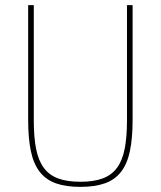

<svg xmlns="http://www.w3.org/2000/svg" viewBox="-20 -718 628 750"><path d="M112 -698V-248Q112 -182 121 -136.5Q130 -91 151 -62.5Q172 -34 207 -21Q242 -8 294 -8Q346 -8 381 -21Q416 -34 437 -62.5Q458 -91 467 -136.5Q476 -182 476 -248V-698H498V-250Q498 -178 487.5 -128Q477 -78 453 -47Q429 -16 390 -2Q351 12 294 12Q237 12 198 -2Q159 -16 135 -47Q111 -78 100.5 -128Q90 -178 90 -250V-698Z"/></svg>

Font: IBM Plex Sans Condensed Thin
Style: Regular
Weight: 100
Width: 3
Designer: Mike Abbink, Paul van der Laan, Pieter van Rosmalen
Foundry: Bold Monday
Version: Version 1.3